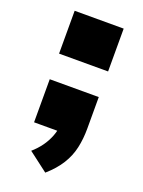

<svg xmlns="http://www.w3.org/2000/svg" viewBox="-133 -568 609 817"><g transform="rotate(20 171.0 -160.0)"><path d="M178 185 90 118Q113 98 130 74.5Q147 51 157.5 24Q168 -3 170 -32L210 0H60V-195H282V-52Q282 -6 273 35Q264 76 241 113Q218 150 178 185ZM60 -311V-505H282V-311Z"/></g></svg>

Font: Nunito Sans 7pt SemiExpanded Black
Style: Regular
Weight: 900
Width: 6
Designer: Vernon Adams
Foundry: Vernon Adams
Version: Version 3.101;gftools[0.9.27]